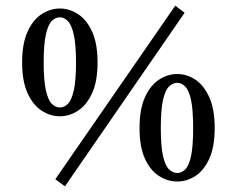

<svg xmlns="http://www.w3.org/2000/svg" viewBox="-20 -632 836 677"><path d="M209 25 175 0 598 -612 631 -587ZM134 -412Q134 -347 142 -312.5Q150 -278 163 -265.5Q176 -253 191 -253Q206 -253 219 -265.5Q232 -278 240 -312.5Q248 -347 248 -412Q248 -476 240 -510.5Q232 -545 219 -558Q206 -571 191 -571Q176 -571 163 -558.5Q150 -546 142 -511.5Q134 -477 134 -412ZM191 -602Q225 -602 255.5 -582Q286 -562 305 -520Q324 -478 324 -412Q324 -346 305 -304Q286 -262 255.5 -242Q225 -222 191 -222Q157 -222 126.5 -242Q96 -262 77 -304Q58 -346 58 -412Q58 -478 77 -520Q96 -562 126.5 -582Q157 -602 191 -602ZM547 -180Q547 -115 555 -81Q563 -47 576.5 -34.5Q590 -22 605 -22Q620 -22 633 -34.5Q646 -47 653.5 -81Q661 -115 661 -180Q661 -246 653.5 -280Q646 -314 633 -327Q620 -340 605 -340Q590 -340 576.5 -327.5Q563 -315 555 -280.5Q547 -246 547 -180ZM605 -371Q639 -371 669 -351Q699 -331 718 -289Q737 -247 737 -180Q737 -114 718 -72.5Q699 -31 669 -11.5Q639 8 605 8Q571 8 540.5 -11.5Q510 -31 491 -72.5Q472 -114 472 -180Q472 -247 491 -289Q510 -331 540.5 -351Q571 -371 605 -371Z"/></svg>

Font: Lisu Bosa SemiBold
Style: Regular
Weight: 600
Designer: David Morse, Annie Olsen, Victor Gaultney, Frank Grießhammer (Latin)
Foundry: SIL International
Version: Version 2.000